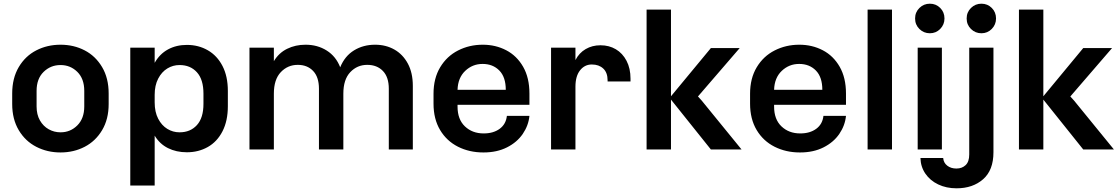

<svg xmlns="http://www.w3.org/2000/svg" viewBox="-20 -819 6048 1039"><path d="M46 -256V-313Q46 -396 81.5 -456Q117 -516 176.5 -546.5Q236 -577 307 -577H308Q379 -577 438 -546.5Q497 -516 532.5 -456Q568 -396 568 -313V-256Q568 -174 532.5 -114.5Q497 -55 438 -24.5Q379 6 308 6H307Q236 6 176.5 -24.5Q117 -55 81.5 -114.5Q46 -174 46 -256ZM436 -243V-327Q436 -393 398.5 -430Q361 -467 308 -467H307Q254 -467 216 -430Q178 -393 178 -327V-243Q178 -199 196 -167.5Q214 -136 243.5 -119.5Q273 -103 307 -103H308Q361 -103 398.5 -140.5Q436 -178 436 -243Z M1213 -327V-244Q1213 -165 1184 -108.5Q1155 -52 1104.5 -23.5Q1054 5 992 5H991Q934 5 889 -17.5Q844 -40 817 -85V185H685V-561H817V-479Q844 -527 889 -551.5Q934 -576 991 -576H992Q1054 -576 1104.5 -547Q1155 -518 1184 -462Q1213 -406 1213 -327ZM952 -467H951Q916 -467 885.5 -448.5Q855 -430 836 -393.5Q817 -357 817 -306V-265Q817 -213 836 -176.5Q855 -140 885.5 -121.5Q916 -103 951 -103H952Q1010 -103 1045.5 -142Q1081 -181 1081 -257V-312Q1081 -389 1045.5 -428Q1010 -467 952 -467Z M1330 -561H1462V-488Q1489 -533 1534 -555Q1579 -577 1633 -577H1634Q1698 -577 1748 -545.5Q1798 -514 1821 -455Q1846 -516 1896 -546.5Q1946 -577 2009 -577H2010Q2068 -577 2114 -551Q2160 -525 2187 -475Q2214 -425 2214 -354V-10H2084V-339Q2084 -402 2052 -435Q2020 -468 1968 -468H1967Q1913 -468 1875.5 -428.5Q1838 -389 1838 -312V-10H1706V-339Q1706 -402 1674.5 -435Q1643 -468 1592 -468H1591Q1537 -468 1499.5 -428.5Q1462 -389 1462 -312V-10H1330Z M2845 -313V-252H2456V-242Q2456 -173 2496 -135Q2536 -97 2597 -97H2598Q2650 -97 2684 -122Q2718 -147 2723 -192H2845Q2840 -140 2809 -94.5Q2778 -49 2723.5 -21.5Q2669 6 2597 6H2595Q2520 6 2458.5 -25Q2397 -56 2361.5 -115.5Q2326 -175 2326 -258V-312Q2326 -395 2362 -455Q2398 -515 2459 -546Q2520 -577 2592 -577H2593Q2662 -577 2719.5 -547Q2777 -517 2811 -457.5Q2845 -398 2845 -313ZM2456 -333H2717Q2717 -402 2682 -437.5Q2647 -473 2592 -473H2591Q2537 -473 2497.5 -435.5Q2458 -398 2456 -333Z M2962 -561H3094V-494Q3114 -533 3149.5 -553.5Q3185 -574 3229 -574H3230Q3276 -574 3312.5 -552.5Q3349 -531 3370.5 -490Q3392 -449 3392 -393V-378H3268V-384Q3268 -426 3244.5 -448Q3221 -470 3183 -470H3182Q3144 -470 3119 -438.5Q3094 -407 3094 -350V-10H2962Z M3827 -10 3611 -280V-10H3479V-767H3611V-298L3827 -559H3983L3757 -297L3777 -275L3993 -10Z M4558 -313V-252H4169V-242Q4169 -173 4209 -135Q4249 -97 4310 -97H4311Q4363 -97 4397 -122Q4431 -147 4436 -192H4558Q4553 -140 4522 -94.5Q4491 -49 4436.5 -21.5Q4382 6 4310 6H4308Q4233 6 4171.5 -25Q4110 -56 4074.5 -115.5Q4039 -175 4039 -258V-312Q4039 -395 4075 -455Q4111 -515 4172 -546Q4233 -577 4305 -577H4306Q4375 -577 4432.5 -547Q4490 -517 4524 -457.5Q4558 -398 4558 -313ZM4169 -333H4430Q4430 -402 4395 -437.5Q4360 -473 4305 -473H4304Q4250 -473 4210.5 -435.5Q4171 -398 4169 -333Z M4675 -767H4807V-10H4675Z M4932 -719Q4932 -753 4955.5 -776Q4979 -799 5012 -799Q5045 -799 5068 -776Q5091 -753 5091 -719Q5091 -686 5068 -662.5Q5045 -639 5012 -639Q4979 -639 4955.5 -662Q4932 -685 4932 -719ZM4946 -561H5077V-10H4946Z M5211 -719Q5211 -753 5234.5 -776Q5258 -799 5291 -799Q5324 -799 5347 -776Q5370 -753 5370 -719Q5370 -686 5347 -662.5Q5324 -639 5291 -639Q5258 -639 5234.5 -662Q5211 -685 5211 -719ZM4961 36H5084Q5086 62 5106 77.5Q5126 93 5155 93H5156Q5186 93 5205.5 74.5Q5225 56 5225 17V-561H5356V5Q5356 102 5300 151Q5244 200 5157 200H5156Q5101 200 5057 179Q5013 158 4987.5 120.5Q4962 83 4961 36Z M5842 -10 5626 -280V-10H5494V-767H5626V-298L5842 -559H5998L5772 -297L5792 -275L6008 -10Z"/></svg>

Font: 카카오 큰글씨 ExtraBold
Style: Regular
Weight: 800
Designer: Park Young-rak; Lee Sang-min; Kim Jung-jin; Min Bon; Park Min-gyu;
Foundry: Kakao Corporation
Version: Version 2.003